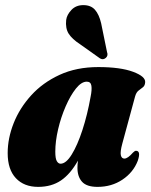

<svg xmlns="http://www.w3.org/2000/svg" viewBox="-20 -720 591 750"><path d="M458 -160Q449 -127 452 -113.8Q455 -100.5 466 -100.5Q479 -100.5 499.5 -124Q506.5 -131 511 -131Q531.5 -131 518 -91.5Q500.5 -46.5 458.2 -18.2Q416 10 361 10Q318.5 10 300.5 -10Q282.5 -30 282.5 -64.5Q282.5 -76.5 284.5 -92.5Q255 -40 218 -15Q181 10 129 10Q74 10 42 -24Q10 -58 10 -122Q10 -179.5 33.2 -238.5Q56.5 -297.5 101.5 -347.2Q146.5 -397 212.5 -427.5Q278.5 -458 364 -458Q450.5 -458 500 -439.5Q549.5 -421 547 -398Q546 -385 538 -379Q530 -373 521 -366Q512 -359 507.5 -342.5ZM196 -127.5Q196 -100.5 202 -90.5Q208 -80.5 216.5 -80.5Q238 -80.5 260.2 -116.5Q282.5 -152.5 302 -212.2Q321.5 -272 334 -342.5Q339.5 -369.5 337 -385.2Q334.5 -401 319 -401Q298 -401 276.5 -374Q255 -347 236.5 -304.5Q218 -262 207 -215Q196 -168 196 -127.5ZM375 -629.5 398 -517Q403.5 -503 393.5 -494Q382.5 -484.5 370.5 -492L293 -547Q261.5 -567.5 248.2 -588.5Q235 -609.5 238.5 -642Q241 -662 258.8 -681Q276.5 -700 305.5 -700Q335 -700 351 -681.8Q367 -663.5 375 -629.5Z"/></svg>

Font: Fraunces 144pt S050 Black
Style: Italic
Weight: 900
Italic angle: -16°
Version: Version 1.000; ttfautohint (v1.8.3)